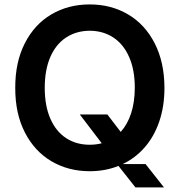

<svg xmlns="http://www.w3.org/2000/svg" viewBox="-20 -757 805 860"><path d="M632.1 -22 714.5 82.4H586.6L510.7 -13.8Q451.3 9.9 382.1 9.9Q285.9 9.9 210 -35Q134.2 -79.9 91.1 -164.4Q47.9 -248.9 48.3 -363.6Q47.9 -478.3 91.1 -563Q134.2 -647.7 210 -692.5Q285.9 -737.2 382.1 -737.2Q477.6 -737.2 553.6 -692.5Q629.6 -647.7 672.9 -563Q716.3 -478.3 716.6 -363.6Q716.6 -280.9 693.5 -213.2Q670.5 -145.6 628.4 -97.3Q586.3 -49 529.5 -22ZM435.7 -115.4 337.4 -244.3H460.9L520.6 -166.2Q550.8 -199.2 567.1 -249.1Q583.5 -299 583.8 -363.6Q583.8 -444.6 558.2 -502.1Q532.7 -559.7 487.2 -589.3Q441.8 -619 382.1 -619.3Q322.1 -619 276.5 -589.3Q230.8 -559.7 205.6 -502.1Q180.4 -444.6 180.4 -363.6Q180.4 -282.7 205.6 -225.3Q230.8 -168 276.3 -138.3Q321.7 -108.7 381.4 -108.7Q410.9 -108.7 435.7 -115.4Z"/></svg>

Font: Riot Sans
Style: Bold
Weight: 600
Designer: Rasmus Andersson
Foundry: rsms
Version: Version 4.001